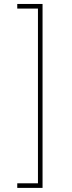

<svg xmlns="http://www.w3.org/2000/svg" viewBox="-20 -781 355 949"><path d="M65.3 -738.6V-761.4H190.3V147.7H65.3V125H167.6V-738.6Z"/></svg>

Font: Inter P Thin
Style: Regular
Weight: 100
Designer: Rasmus Andersson
Foundry: rsms
Version: Version 3.018;git-588b23468